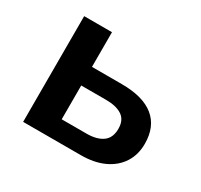

<svg xmlns="http://www.w3.org/2000/svg" viewBox="-111 -635 812 777"><g transform="rotate(30 294.5 -247.0)"><path d="M77 0V-494H207V-332H346Q446 -332 497 -290.5Q548 -249 548 -169Q548 -118 523.5 -80Q499 -42 454 -21Q409 0 346 0ZM207 -87H323Q371 -87 398 -106.5Q425 -126 425 -168Q425 -209 398 -227Q371 -245 323 -245H207Z"/></g></svg>

Font: Nunito Sans 10pt
Style: Bold
Weight: 700
Designer: Vernon Adams
Foundry: Vernon Adams
Version: Version 3.101;gftools[0.9.27]